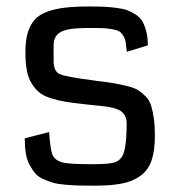

<svg xmlns="http://www.w3.org/2000/svg" viewBox="-20 -571 548 598"><path d="M462.4 -148.4Q462.4 -101.6 452.1 -71.5Q441.9 -41.5 418.2 -23.9Q394.5 -6.3 360.6 0.5Q326.7 7.3 274.9 7.3Q244.6 7.3 226.3 6.8Q208 6.3 184.1 4.4Q160.2 2.4 146 -1.7Q131.8 -5.9 115.5 -12.9Q99.1 -20 89.8 -31Q80.6 -42 72.3 -57.1Q64 -72.3 60.5 -93Q57.1 -113.8 57.1 -140.1L132.8 -159.7Q137.2 -104 143.1 -89.4Q151.9 -69.3 179.7 -64Q200.7 -59.6 268.1 -59.6Q308.6 -59.6 328.4 -63.2Q348.1 -66.9 355 -77.1Q374.5 -93.3 374.5 -187Q374.5 -201.2 368.7 -211.2Q362.8 -221.2 354.5 -226.3Q346.2 -231.4 331.3 -235.1Q316.4 -238.8 304.4 -240Q292.5 -241.2 272.9 -243.2Q253.4 -245.1 241.7 -246.6Q206.1 -250.5 183.6 -254.2Q161.1 -257.8 138.2 -265.1Q115.2 -272.5 102.3 -283.2Q89.4 -293.9 78.6 -311Q67.9 -328.1 63.5 -352.1Q59.1 -376 59.1 -409.2Q59.1 -444.3 66.4 -468.8Q73.7 -493.2 87.9 -509.3Q102.1 -525.4 126.7 -534.4Q151.4 -543.5 182.1 -547.1Q212.9 -550.8 257.3 -550.8Q285.2 -550.8 303 -550Q320.8 -549.3 342 -546.6Q363.3 -543.9 376.5 -539.1Q389.6 -534.2 403.1 -525.4Q416.5 -516.6 423.8 -503.7Q431.2 -490.7 435.8 -472.2Q440.4 -453.6 440.4 -429.7L375 -409.7Q373 -428.7 371.3 -439.7Q369.6 -450.7 363.8 -460Q357.9 -469.2 351.6 -473.1Q345.2 -477.1 329.8 -480Q314.5 -482.9 298.8 -483.4Q283.2 -483.9 253.9 -483.9Q191.4 -483.9 169.2 -471.4Q147 -459 147 -430.7V-380.9Q147 -348.6 166.3 -340.1Q185.5 -331.5 269.5 -320.8Q278.3 -319.3 282.7 -318.8Q316.4 -314.9 336.2 -311.5Q356 -308.1 377.9 -302.5Q399.9 -296.9 411.4 -289.3Q422.9 -281.7 434.3 -270Q445.8 -258.3 450.9 -241.2Q456.1 -224.1 459.2 -201.7Q462.4 -179.2 462.4 -148.4Z"/></svg>

Font: Coda
Style: Regular
Weight: 400
Designer: vernon adams
Foundry: vernon adams
Version: Version 2.000; ttfautohint (v0.8) -r 50 -G 200 -x